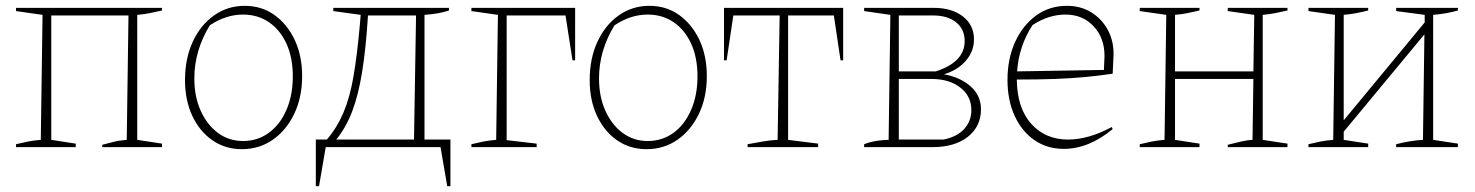

<svg xmlns="http://www.w3.org/2000/svg" viewBox="-20 -505 5061 659"><path d="M35 0V-10Q55 -15 75 -19Q95 -23 120 -25L126 -454L35 -467V-478H536V-469Q515 -464 494.5 -460Q474 -456 451 -454V-25L536 -12V0H331V-8Q351 -13 369.5 -18Q388 -23 415 -25L421 -452H156V-25L240 -12V0Z M810 7Q753 7 709 -23.5Q665 -54 640 -107.5Q615 -161 615 -230Q615 -304 641.5 -361.5Q668 -419 714.5 -452Q761 -485 820 -485Q878 -485 922 -453.5Q966 -422 991.5 -368Q1017 -314 1017 -244Q1017 -171 990 -114.5Q963 -58 916.5 -25.5Q870 7 810 7ZM814 -21Q864 -21 902.5 -49Q941 -77 963 -127.5Q985 -178 985 -243Q985 -307 963.5 -354.5Q942 -402 903.5 -428.5Q865 -455 814 -455Q755 -455 700 -418Q647 -331 647 -236Q647 -173 669 -124.5Q691 -76 728.5 -48.5Q766 -21 814 -21Z M1064 134V-26H1102Q1137 -67 1159 -119Q1181 -171 1193.5 -244Q1206 -317 1215 -419L1218 -454L1124 -467V-478H1521V-469Q1503 -463 1483.5 -459.5Q1464 -456 1437 -454V-26H1526V134H1515L1492 0H1098L1075 134ZM1243 -452Q1236 -339 1223 -258.5Q1210 -178 1188.5 -122Q1167 -66 1134 -26H1401L1408 -452Z M1954 -478V-298H1945L1921 -452H1719V-24L1822 -12V0H1598V-10Q1618 -15 1638 -19Q1658 -23 1683 -25L1689 -454L1598 -467V-478Z M2199 7Q2142 7 2098 -23.5Q2054 -54 2029 -107.5Q2004 -161 2004 -230Q2004 -304 2030.5 -361.5Q2057 -419 2103.5 -452Q2150 -485 2209 -485Q2267 -485 2311 -453.5Q2355 -422 2380.5 -368Q2406 -314 2406 -244Q2406 -171 2379 -114.5Q2352 -58 2305.5 -25.5Q2259 7 2199 7ZM2203 -21Q2253 -21 2291.5 -49Q2330 -77 2352 -127.5Q2374 -178 2374 -243Q2374 -307 2352.5 -354.5Q2331 -402 2292.5 -428.5Q2254 -455 2203 -455Q2144 -455 2089 -418Q2036 -331 2036 -236Q2036 -173 2058 -124.5Q2080 -76 2117.5 -48.5Q2155 -21 2203 -21Z M2874 -478V-298H2865L2842 -452H2685V-25L2788 -12V0H2546V-10Q2573 -15 2599 -19.5Q2625 -24 2649 -25L2656 -452H2497L2474 -298H2465V-478Z M2946 0V-10Q2957 -15 2978 -19.5Q2999 -24 3030 -25L3036 -454L2946 -467V-478H3186Q3247 -478 3285 -448.5Q3323 -419 3323 -370Q3323 -329 3295 -296.5Q3267 -264 3220 -250Q3276 -240 3311.5 -208.5Q3347 -177 3347 -130Q3347 -71 3302 -35.5Q3257 0 3180 0ZM3182 -452H3065V-260H3192Q3291 -292 3291 -364Q3291 -405 3261.5 -428.5Q3232 -452 3182 -452ZM3177 -234H3065V-26H3219Q3266 -36 3290 -63Q3314 -90 3314 -127Q3314 -175 3276 -204.5Q3238 -234 3177 -234Z M3631 6Q3574 6 3530.5 -24Q3487 -54 3462.5 -107.5Q3438 -161 3438 -231Q3438 -303 3464 -360.5Q3490 -418 3536 -451.5Q3582 -485 3642 -485Q3689 -485 3725 -463Q3761 -441 3782 -403Q3803 -365 3802 -316L3799 -252Q3751 -245 3703.5 -240.5Q3656 -236 3600 -234Q3544 -232 3470 -232Q3471 -134 3519.5 -80Q3568 -26 3646 -26Q3716 -26 3796 -69L3799 -62Q3717 6 3631 6ZM3524 -419Q3477 -347 3471 -260L3769 -265L3771 -313Q3771 -375 3733.5 -415Q3696 -455 3637 -455Q3579 -455 3524 -419Z M3892 0V-10Q3912 -15 3932 -19Q3952 -23 3977 -25L3983 -454L3892 -467V-478H4097V-469Q4076 -464 4056 -460Q4036 -456 4013 -454V-260H4282L4285 -454L4194 -467V-478H4399V-469Q4377 -464 4357 -460Q4337 -456 4314 -454V-25L4399 -12V0H4194V-8Q4214 -13 4236.5 -18.5Q4259 -24 4279 -25L4282 -234H4013V-25L4097 -12V0Z M4471 0V-10Q4491 -15 4511 -19Q4531 -23 4556 -25L4562 -454L4471 -467V-478H4676V-469Q4656 -464 4635.5 -460Q4615 -456 4592 -454V-92L4870 -428V-454L4772 -467V-478H4984V-469Q4946 -458 4899 -454V-25L4984 -12V0H4772V-10Q4795 -16 4819 -20Q4843 -24 4864 -25L4869 -387L4592 -53V-25L4676 -12V0Z"/></svg>

Font: Piazzolla Thin
Style: Regular
Weight: 100
Designer: Juan Pablo del Peral
Foundry: Huerta Tipografica
Version: Version 1.330